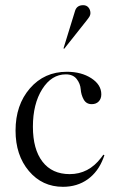

<svg xmlns="http://www.w3.org/2000/svg" viewBox="-20 -711 446 741"><path d="M238 -434Q294 -434 332.5 -409Q371 -384 371 -347Q371 -330 361 -319.5Q351 -309 334 -309Q313 -309 303 -327Q293 -345 291.5 -366.5Q290 -388 276 -406Q262 -424 234 -424Q179 -424 143 -367Q107 -310 107 -222Q107 -135 144 -87Q181 -39 249 -39Q322 -39 370 -102L379 -114L383 -112L379 -101Q359 -48 318.5 -19Q278 10 223 10Q143 10 91.5 -51Q40 -112 40 -207Q40 -306 95.5 -370Q151 -434 238 -434ZM225 -524 270 -670Q277 -691 301 -691Q314 -691 321.5 -682Q329 -673 329 -660Q329 -657 328 -653.5Q327 -650 325.5 -647.5Q324 -645 320.5 -640Q317 -635 314 -631.5Q311 -628 304.5 -619.5Q298 -611 293 -605L228 -523Z"/></svg>

Font: Libre Caslon Display
Style: Regular
Weight: 400
Designer: Pablo Impallari, Rodrigo Fuenzalida
Foundry: Pablo Impallari, Rodrigo Fuenzalida
Version: Version 1.002